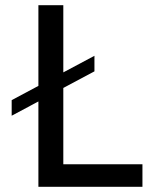

<svg xmlns="http://www.w3.org/2000/svg" viewBox="-20 -720 592 740"><path d="M224 -87H529V0H128V-329L25 -274V-334L128 -389V-700H224V-441L344 -505V-445L224 -381Z"/></svg>

Font: Montserrat arm
Style: Regular
Weight: 400
Designer: Julieta Ulanovsky
Foundry: Julieta Ulanovsky
Version: Version 6.000;PS 006.000;hotconv 1.0.88;makeotf.lib2.5.64775